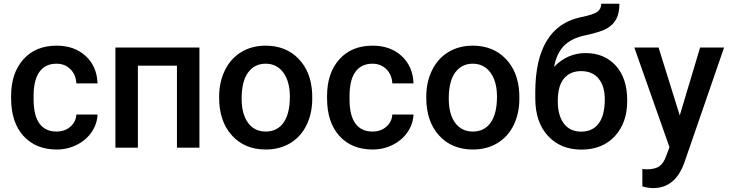

<svg xmlns="http://www.w3.org/2000/svg" viewBox="-20 -779 3848 1013"><path d="M277.8 -85Q322.3 -85 351.6 -110.8Q380.9 -136.7 382.8 -174.8H494.6Q492.7 -125.5 463.9 -82.8Q435.1 -40 385.7 -15.1Q336.4 9.8 279.3 9.8Q168.5 9.8 103.5 -62Q38.6 -133.8 38.6 -260.3V-272.5Q38.6 -393.1 103 -465.6Q167.5 -538.1 278.8 -538.1Q373 -538.1 432.4 -483.2Q491.7 -428.2 494.6 -338.9H382.8Q380.9 -384.3 351.8 -413.6Q322.8 -442.9 277.8 -442.9Q220.2 -442.9 189 -401.1Q157.7 -359.4 157.2 -274.4V-255.4Q157.2 -169.4 188.2 -127.2Q219.2 -85 277.8 -85Z M1032.2 0H913.6V-432.6H707.5V0H588.9V-528.3H1032.2Z M1136.2 0ZM1136.2 -269Q1136.2 -346.7 1167 -408.9Q1197.8 -471.2 1253.4 -504.6Q1309.1 -538.1 1381.3 -538.1Q1488.3 -538.1 1554.9 -469.2Q1621.6 -400.4 1627 -286.6L1627.4 -258.8Q1627.4 -180.7 1597.4 -119.1Q1567.4 -57.6 1511.5 -23.9Q1455.6 9.8 1382.3 9.8Q1270.5 9.8 1203.4 -64.7Q1136.2 -139.2 1136.2 -263.2ZM1254.9 -258.8Q1254.9 -177.2 1288.6 -131.1Q1322.3 -85 1382.3 -85Q1442.4 -85 1475.8 -131.8Q1509.3 -178.7 1509.3 -269Q1509.3 -349.1 1474.9 -396Q1440.4 -442.9 1381.3 -442.9Q1323.2 -442.9 1289.1 -396.7Q1254.9 -350.6 1254.9 -258.8Z M1944.8 -85Q1989.3 -85 2018.6 -110.8Q2047.9 -136.7 2049.8 -174.8H2161.6Q2159.7 -125.5 2130.9 -82.8Q2102.1 -40 2052.7 -15.1Q2003.4 9.8 1946.3 9.8Q1835.4 9.8 1770.5 -62Q1705.6 -133.8 1705.6 -260.3V-272.5Q1705.6 -393.1 1770 -465.6Q1834.5 -538.1 1945.8 -538.1Q2040 -538.1 2099.4 -483.2Q2158.7 -428.2 2161.6 -338.9H2049.8Q2047.9 -384.3 2018.8 -413.6Q1989.7 -442.9 1944.8 -442.9Q1887.2 -442.9 1856 -401.1Q1824.7 -359.4 1824.2 -274.4V-255.4Q1824.2 -169.4 1855.2 -127.2Q1886.2 -85 1944.8 -85Z M2229 0ZM2229 -269Q2229 -346.7 2259.8 -408.9Q2290.5 -471.2 2346.2 -504.6Q2401.9 -538.1 2474.1 -538.1Q2581.1 -538.1 2647.7 -469.2Q2714.4 -400.4 2719.7 -286.6L2720.2 -258.8Q2720.2 -180.7 2690.2 -119.1Q2660.2 -57.6 2604.2 -23.9Q2548.3 9.8 2475.1 9.8Q2363.3 9.8 2296.1 -64.7Q2229 -139.2 2229 -263.2ZM2347.7 -258.8Q2347.7 -177.2 2381.3 -131.1Q2415 -85 2475.1 -85Q2535.2 -85 2568.6 -131.8Q2602.1 -178.7 2602.1 -269Q2602.1 -349.1 2567.6 -396Q2533.2 -442.9 2474.1 -442.9Q2416 -442.9 2381.8 -396.7Q2347.7 -350.6 2347.7 -258.8Z M3069.3 -499Q3168.9 -499 3229 -432.4Q3289.1 -365.7 3289.1 -251.5V-245.6Q3289.1 -131.3 3223.9 -60.5Q3158.7 10.3 3046.9 10.3Q2938 10.3 2871.1 -62Q2804.2 -134.3 2804.2 -259.3V-293.5Q2804.2 -464.4 2864.7 -564Q2925.3 -663.6 3045.4 -688.5Q3112.8 -702.1 3132.6 -717.5Q3152.3 -732.9 3152.3 -759.3H3248Q3248 -710 3231.9 -679.2Q3215.8 -648.4 3182.6 -629.2Q3149.4 -609.9 3068.4 -592.8Q2994.1 -577.1 2955.3 -537.1Q2916.5 -497.1 2903.3 -426.3Q2974.1 -499 3069.3 -499ZM3045.9 -403.8Q2988.3 -403.8 2955.6 -365Q2922.9 -326.2 2922.9 -245.6Q2922.9 -169.4 2955.1 -127Q2987.3 -84.5 3046.9 -84.5Q3106 -84.5 3138.4 -127.2Q3170.9 -169.9 3170.9 -255.9Q3170.9 -324.2 3138.4 -364Q3106 -403.8 3045.9 -403.8Z M3326.7 0ZM3566.4 -169.9 3673.8 -528.3H3800.3L3590.3 80.1Q3542 213.4 3426.3 213.4Q3400.4 213.4 3369.1 204.6V112.8L3391.6 114.3Q3436.5 114.3 3459.2 97.9Q3481.9 81.5 3495.1 43L3512.2 -2.4L3326.7 -528.3H3454.6Z"/></svg>

Font: Roboto-o Medium
Style: Regular
Weight: 500
Designer: Google
Version: Version 2.134; 2016; ttfautohint (v1.6)